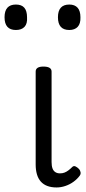

<svg xmlns="http://www.w3.org/2000/svg" viewBox="-57 -808 380 845"><path d="M192 17Q169 17 151.5 10.5Q134 4 122.5 -9Q111 -22 105.5 -41Q100 -60 100 -84V-493Q100 -504 108.5 -509.5Q117 -515 134 -515Q152 -515 161 -509.5Q170 -504 170 -493V-95Q170 -78 174 -67Q178 -56 186.5 -50.5Q195 -45 207 -45Q218 -45 227 -48.5Q236 -52 244.5 -58.5Q253 -65 262 -74Q268 -79 275.5 -75.5Q283 -72 291 -64Q296 -58 297.5 -50Q299 -42 294 -35Q283 -20 266.5 -8Q250 4 230.5 10.5Q211 17 192 17ZM13 -676Q-12 -676 -24.5 -690Q-37 -704 -37 -732Q-37 -760 -24.5 -774Q-12 -788 13 -788Q38 -788 50 -774Q62 -760 62 -732Q64 -704 51 -690Q38 -676 13 -676ZM248 -676Q223 -676 210.5 -690Q198 -704 198 -732Q198 -760 210.5 -774Q223 -788 248 -788Q272 -788 284.5 -774Q297 -760 297 -732Q298 -704 285 -690Q272 -676 248 -676Z"/></svg>

Font: Playwrite CL Light
Style: Regular
Weight: 300
Designer: Veronika Burian, José Scaglione
Foundry: TypeTogether
Version: Version 1.002